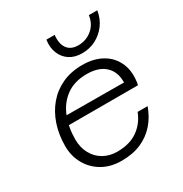

<svg xmlns="http://www.w3.org/2000/svg" viewBox="-182 -916 1013 1065"><g transform="rotate(-30 325.0 -383.5)"><path d="M292 12Q223 12 171 -17.5Q119 -47 89.5 -99Q60 -151 60 -215Q60 -288 81 -350.5Q102 -413 141.5 -459.5Q181 -506 237.5 -532Q294 -558 366 -558Q440 -558 493 -527.5Q546 -497 570 -440.5Q594 -384 579 -306H123L134 -360L519 -358Q521 -425 480 -463.5Q439 -502 363 -502Q283 -502 230.5 -463.5Q178 -425 152.5 -360.5Q127 -296 127 -219Q127 -168 148.5 -128Q170 -88 208.5 -66Q247 -44 296 -44Q376 -44 427.5 -80.5Q479 -117 503 -179H567Q546 -120 508 -77Q470 -34 416.5 -11Q363 12 292 12ZM401 -614Q353 -614 320.5 -635.5Q288 -657 273 -694.5Q258 -732 265 -779H318Q312 -725 334 -694Q356 -663 404 -663Q454 -663 492 -694.5Q530 -726 537 -779H591Q583 -729 555.5 -692Q528 -655 488 -634.5Q448 -614 401 -614Z"/></g></svg>

Font: Azeret Mono ExtraLight
Style: Italic
Weight: 250
Italic angle: -12°
Designer: Martin Vácha
Foundry: Displaay
Version: Version 1.002